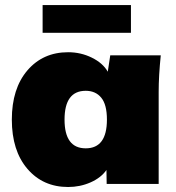

<svg xmlns="http://www.w3.org/2000/svg" viewBox="-20 -729 697 761"><path d="M148.9 -599.1V-709H499V-599.1ZM250 12.2Q150.4 12.2 88.6 -59.8Q26.9 -131.8 26.9 -254.9Q26.9 -377.9 88.6 -450Q150.4 -522 250 -522Q300.3 -522 344 -500.5Q387.7 -479 407.2 -444.8L417 -509.8H617.2Q608.9 -428.2 608.9 -365.2V0H402.8L401.9 -55.2Q380.4 -24.4 338.9 -6.1Q297.4 12.2 250 12.2ZM403.8 -254.9Q403.8 -314.5 381.3 -341.8Q358.9 -369.1 319.8 -369.1Q235.8 -369.1 235.8 -254.9Q235.8 -141.1 319.8 -141.1Q403.8 -141.1 403.8 -254.9Z"/></svg>

Font: Mulish ExtraBlack
Style: Regular
Weight: 1000
Designer: Vernon Adams
Foundry: Vernon Adams
Version: Version 3.603; ttfautohint (v1.8.3)